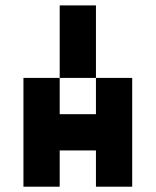

<svg xmlns="http://www.w3.org/2000/svg" viewBox="-20 -704 587 724"><path d="M205.1 -683.6H341.8V-410.2H205.1ZM68.4 -410.2H205.1V-273.4H341.8V-410.2H478.5V0H341.8V-136.7H205.1V0H68.4Z"/></svg>

Font: DatCub
Style: Bold
Weight: 700
Designer: GGBot
Version: 1.00